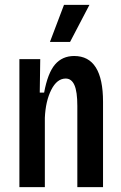

<svg xmlns="http://www.w3.org/2000/svg" viewBox="-20 -772 500 792"><path d="M60 0V-528H146L144 -390H162Q177 -471 207 -506Q237 -541 286 -541Q405 -541 405 -352V0H299V-335Q299 -394 287 -421Q275 -448 251 -448Q215 -448 191.5 -401.5Q168 -355 165 -286V0ZM269 -599H186L244 -752H349Z"/></svg>

Font: Bricolage Grotesque 12pt Condensed Medium
Style: Regular
Weight: 500
Width: 3
Designer: Mathieu Triay
Foundry: Atelier Triay
Version: Version 1.001; ttfautohint (v1.8.4.7-5d5b);gftools[0.9.33.de